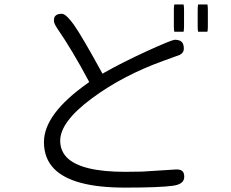

<svg xmlns="http://www.w3.org/2000/svg" viewBox="-20 -794 1040 866"><path d="M766.1 -773.9Q764.2 -766.6 764.2 -749V-675.8Q764.2 -659.2 766.1 -650.9H808.1Q810.1 -660.2 810.1 -675.8V-749Q810.1 -765.6 808.1 -773.9ZM915.5 -650.9Q917.5 -658.2 917.5 -675.8V-749Q917.5 -765.6 915.5 -773.9H873.5Q871.6 -764.6 871.6 -749V-675.8Q871.6 -659.2 873.5 -650.9ZM178.2 -153.3Q178.2 -78.6 225.1 -31.7Q309.1 52.2 543 52.2Q699.7 52.2 759.3 43.9Q789.1 40 801.8 27.3Q811 18.1 811 2.9Q811 -13.7 803.2 -21.5Q794.9 -29.8 775.9 -29.8L621.1 -20L544.9 -19Q346.7 -19 282.2 -83Q251.5 -114.3 251.5 -159.2Q251.5 -244.6 394 -350.1Q533.2 -453.6 719.2 -520.5L790.5 -546.4Q803.2 -553.2 807.1 -563Q809.1 -568.4 809.1 -575.2Q809.1 -595.2 799.8 -605Q789.6 -614.7 767.6 -614.7Q750.5 -612.3 645 -564.5Q533.2 -513.2 451.2 -466.8L442.4 -461.4Q350.6 -629.4 313 -682.6Q298.3 -702.6 286.6 -714.8Q269.5 -731.9 258.8 -731.9Q235.4 -731.9 227.5 -719.7Q223.1 -712.4 223.1 -700.4Q223.1 -688.5 238.8 -665Q305.7 -567.9 378.4 -431.6L382.3 -423.8L375 -418.5Q178.2 -279.8 178.2 -153.3Z"/></svg>

Font: YuPearl-ExtraLight
Style: ExtraLight
Weight: 200
Designer: Max Yao
Foundry: Max-Everyday
Version: Version 1.011; ttfautohint (v1.8.3)